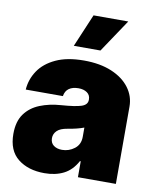

<svg xmlns="http://www.w3.org/2000/svg" viewBox="-87 -839 746 915"><g transform="rotate(10 286.5 -381.5)"><path d="M190.4 8.8Q111.8 8.8 62.3 -30.3Q12.7 -69.3 12.7 -150.4Q12.7 -210.4 39.3 -247.1Q65.9 -283.7 111.3 -302Q156.7 -320.3 212.9 -324.2Q281.2 -329.1 310.1 -338.6Q338.9 -348.1 338.9 -372.1V-374Q338.9 -395 322.8 -406.5Q306.6 -418 281.2 -418Q252.9 -418 235.4 -405.8Q217.8 -393.6 213.9 -368.2H34.2Q37.6 -418 65.7 -460Q93.8 -502 148.2 -527.3Q202.6 -552.7 284.2 -552.7Q361.8 -552.7 418.2 -529.1Q474.6 -505.4 504.9 -464.8Q535.2 -424.3 535.2 -374V0H351.6V-77.1H347.7Q322.8 -31.2 283.2 -11.2Q243.7 8.8 190.4 8.8ZM253.9 -115.2Q287.1 -115.2 314 -135.7Q340.8 -156.2 340.8 -193.4V-238.3Q310.5 -226.6 262.7 -218.8Q228.5 -213.4 212.9 -198.2Q197.3 -183.1 197.3 -162.1Q197.3 -139.2 213.1 -127.2Q229 -115.2 253.9 -115.2ZM223.6 -613.3 291 -772.5H459L352.5 -613.3Z"/></g></svg>

Font: Inter Tight Black
Style: Regular
Weight: 900
Designer: Rasmus Andersson
Foundry: rsms
Version: Version 3.004; ttfautohint (v1.8.4.7-5d5b)